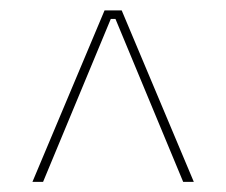

<svg xmlns="http://www.w3.org/2000/svg" viewBox="-20 -659 436 370"><path d="M181.5 -639H214.5L353.5 -308.5H333L202.5 -622.5H193.5L63 -308.5H42.5Z"/></svg>

Font: Anek Latin Medium Thin
Style: Regular
Weight: 250
Version: Version 1.003